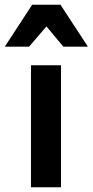

<svg xmlns="http://www.w3.org/2000/svg" viewBox="-59 -786 389 806"><path d="M71 0H197V-512H71ZM207 -590H310L195 -766H76L-39 -590H63L136 -675Z"/></svg>

Font: Fog Sans
Style: Bold
Weight: 700
Foundry: Intel Corporation
Version: Version 1.00